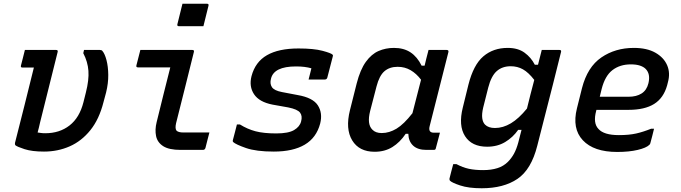

<svg xmlns="http://www.w3.org/2000/svg" viewBox="-20 -801 3640 1026"><path d="M113 -534H280Q291 -534 288 -523Q265 -429 241 -334.5Q217 -240 194 -146Q191 -133 188 -120Q185 -107 181 -93Q189 -92 198.5 -90.5Q208 -89 222 -89Q298 -89 351.5 -130.5Q405 -172 426 -255L439 -307Q456 -374 452.5 -422.5Q449 -471 425 -517L429 -534H514Q523 -534 527 -529Q540 -514 549 -480Q558 -446 558.5 -401Q559 -356 547 -307L533 -255Q510 -164 463 -105.5Q416 -47 352.5 -19Q289 9 215 9Q151 9 111 -4Q71 -17 62 -25Q59 -29 60 -37Q86 -138 111 -238.5Q136 -339 161 -440H100Q89 -440 92 -451Q96 -467 102 -490Q108 -513 113 -534Z M730 -534H1008Q1019 -534 1016 -523Q992 -428 969 -334Q946 -240 921 -143Q914 -113 924 -102Q929 -98 937.5 -95.5Q946 -93 962 -93H1099Q1094 -73 1088.5 -52.5Q1083 -32 1078 -11Q1075 0 1064 0H945Q883 0 852 -20Q821 -40 814 -74Q807 -108 817 -148Q836 -224 853.5 -296Q871 -368 890 -441H717Q706 -441 709 -452Q714 -472 719.5 -493Q725 -514 730 -534ZM955 -781H1086Q1097 -781 1094 -770L1067 -661H936Q925 -661 928 -672Z M1575 -542Q1657 -542 1703.5 -529.5Q1750 -517 1757 -509Q1761 -506 1758 -498L1729 -386Q1726 -376 1715 -376H1629L1631 -384Q1635 -398 1638 -411.5Q1641 -425 1644 -436Q1610 -446 1562 -446Q1443 -446 1428 -380Q1421 -354 1433 -335.5Q1445 -317 1487 -309L1571 -293Q1652 -279 1678.5 -238Q1705 -197 1691 -141Q1671 -65 1608.5 -28Q1546 9 1443 9Q1349 9 1294.5 -10Q1240 -29 1226 -42Q1223 -45 1224 -51Q1231 -77 1236 -96.5Q1241 -116 1246 -136H1262Q1302 -111 1345.5 -99.5Q1389 -88 1456 -88Q1521 -88 1551.5 -106Q1582 -124 1589 -152Q1597 -181 1583.5 -199Q1570 -217 1520 -227L1436 -242Q1365 -256 1337.5 -297.5Q1310 -339 1324 -394Q1344 -470 1406.5 -506Q1469 -542 1575 -542Z M2085 -545Q2138 -545 2174 -521Q2210 -497 2233 -450H2249Q2253 -468 2258 -487.5Q2263 -507 2270 -534H2367Q2379 -534 2376 -522Q2351 -423 2325 -320.5Q2299 -218 2276 -127Q2267 -92 2298 -92H2331Q2326 -72 2320 -50.5Q2314 -29 2309 -9Q2308 0 2298 0H2258Q2212 0 2187.5 -23Q2163 -46 2162 -86H2148Q2117 -40 2076.5 -15Q2036 10 1982 10Q1899 10 1862 -51Q1825 -112 1850 -212L1886 -355Q1905 -429 1935 -470.5Q1965 -512 2003 -528.5Q2041 -545 2085 -545ZM1970 -108Q1987 -90 2020 -90Q2060 -90 2099 -113.5Q2138 -137 2184 -196Q2196 -241 2207 -285.5Q2218 -330 2230 -375Q2205 -408 2174 -426Q2143 -444 2105 -444Q2062 -444 2034.5 -420.5Q2007 -397 1992 -339L1958 -208Q1940 -137 1970 -108Z M2693 -545Q2748 -545 2783 -519.5Q2818 -494 2838 -455H2855Q2860 -475 2865 -494.5Q2870 -514 2875 -534H2970Q2981 -534 2978 -523Q2956 -433 2935.5 -353Q2915 -273 2894.5 -192.5Q2874 -112 2851 -22Q2819 105 2745 155Q2671 205 2554 205Q2484 205 2439 190Q2394 175 2384 164Q2381 159 2382 153Q2387 133 2391.5 115.5Q2396 98 2402 76H2419Q2453 94 2485.5 101Q2518 108 2562 108Q2605 108 2638 97.5Q2671 87 2694 64Q2713 45 2726.5 20.5Q2740 -4 2750 -41Q2754 -58 2758.5 -74.5Q2763 -91 2767 -107H2749Q2721 -67 2679.5 -42Q2638 -17 2583 -17Q2501 -17 2465 -73.5Q2429 -130 2453 -226L2483 -348Q2510 -455 2563 -500Q2616 -545 2693 -545ZM2572 -135Q2590 -117 2625 -117Q2668 -117 2710 -142Q2752 -167 2796 -221Q2805 -258 2814.5 -295.5Q2824 -333 2835 -374Q2804 -414 2774.5 -430.5Q2745 -447 2709 -447Q2664 -447 2634.5 -421Q2605 -395 2589 -333L2562 -226Q2554 -192 2557 -169.5Q2560 -147 2572 -135Z M3367 -545Q3437 -545 3482 -519.5Q3527 -494 3545 -452.5Q3563 -411 3549 -361L3545 -345Q3526 -277 3475.5 -245.5Q3425 -214 3339 -214H3167L3166 -209Q3148 -143 3178 -112Q3207 -79 3287 -79Q3341 -79 3379 -87.5Q3417 -96 3459 -113H3475Q3471 -94 3465.5 -74.5Q3460 -55 3455 -35Q3454 -31 3450 -27Q3434 -11 3388 0Q3342 11 3278 11Q3153 11 3094.5 -51.5Q3036 -114 3063 -222L3090 -330Q3119 -443 3193.5 -494Q3268 -545 3367 -545ZM3351 -457Q3293 -457 3253 -426.5Q3213 -396 3195 -325L3185 -284H3339Q3381 -284 3408.5 -301.5Q3436 -319 3445 -356Q3457 -406 3430 -433Q3419 -444 3399.5 -450.5Q3380 -457 3351 -457Z"/></svg>

Font: Recursive Mn Lnr St Med
Style: Italic
Weight: 500
Italic angle: -15°
Monospace: yes
Version: Version 1.079;hotconv 1.0.112;makeotfexe 2.5.65598; ttfautoh